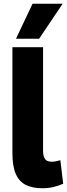

<svg xmlns="http://www.w3.org/2000/svg" viewBox="-20 -991 356 1021"><path d="M209 -740V-192Q209 -167 215 -153.5Q221 -140 231.5 -135.5Q242 -131 255 -131Q264 -131 275.5 -133Q287 -135 301 -139L316 -14Q294 -4 266 3Q238 10 205 10Q153 10 117.5 -7.5Q82 -25 64 -66Q46 -107 46 -177V-740ZM65 -785 153 -971H313L188 -785Z"/></svg>

Font: Georama ExtraCondensed Thin
Style: Bold
Weight: 700
Version: Version 1.001